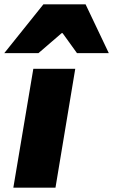

<svg xmlns="http://www.w3.org/2000/svg" viewBox="-53 -873 526 893"><path d="M102 -553H297L205 0H9ZM149 -853H345L453 -626H305L238 -719H234L126 -626H-33Z"/></svg>

Font: Nebula Sans Black
Style: Regular
Weight: 900
Italic angle: -9°
Designer: Paul D. Hunt for Adobe (as Source Sans)
Foundry: Nebula Entertainment & Broadcasting LLC
Version: Version 1.010